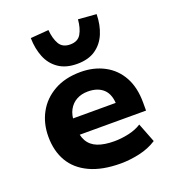

<svg xmlns="http://www.w3.org/2000/svg" viewBox="-142 -892 919 1014"><g transform="rotate(-20 317.5 -385.5)"><path d="M364 11Q261 11 191 -21.5Q121 -54 86.5 -113Q52 -172 52 -253Q52 -327 84.5 -386.5Q117 -446 179 -481Q241 -516 328 -516Q402 -516 460.5 -485Q519 -454 551.5 -395Q584 -336 584 -251V-206H183V-299H459L448 -282Q448 -346 416.5 -376Q385 -406 329 -406Q293 -406 265.5 -391Q238 -376 222 -347Q206 -318 206 -274V-256Q206 -204 224 -172Q242 -140 279 -125.5Q316 -111 372 -111Q411 -111 452.5 -120Q494 -129 525 -149L567 -41Q524 -13 469.5 -1Q415 11 364 11ZM328 -562Q265 -562 224 -590Q183 -618 163.5 -666Q144 -714 143 -774L245 -782Q249 -733 267 -702Q285 -671 328 -671Q371 -671 389 -702Q407 -733 411 -782L513 -774Q512 -714 492 -666Q472 -618 431.5 -590Q391 -562 328 -562Z"/></g></svg>

Font: Nunito Sans 6pt ExtraBold
Style: Regular
Weight: 800
Version: Version 3.101;gftools[0.9.27]